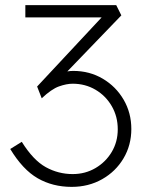

<svg xmlns="http://www.w3.org/2000/svg" viewBox="-20 -720 569 750"><path d="M260 10Q186 10 127.5 -23.5Q69 -57 20 -138L65 -166Q110 -94 159 -67Q208 -40 264 -40Q313 -40 353 -63.5Q393 -87 416.5 -126.5Q440 -166 440 -215Q440 -265 416.5 -305.5Q393 -346 353 -369.5Q313 -393 264 -393Q240 -393 210.5 -382.5Q181 -372 143 -336L125 -382L377 -652H79V-700H434L454 -660L243 -441Q254 -443 266 -443Q330 -443 381.5 -412.5Q433 -382 463 -330.5Q493 -279 493 -216Q493 -153 462.5 -101.5Q432 -50 379 -20Q326 10 260 10Z"/></svg>

Font: Lexend Deca ExtraLight
Style: Regular
Weight: 200
Designer: Bonnie Shaver-Troup, Thomas Jockin
Foundry: Lexend
Version: Version 1.008; ttfautohint (v1.8.4.7-5d5b)